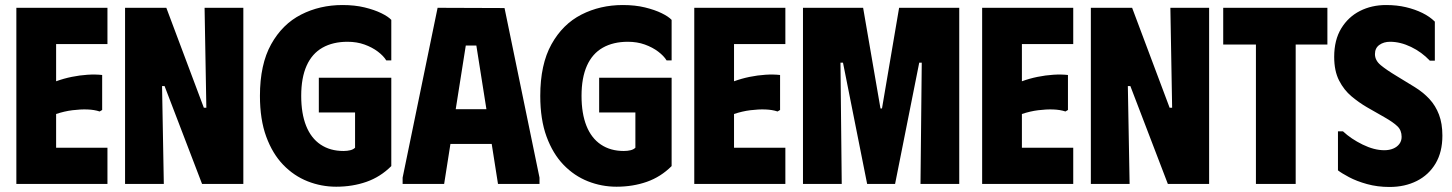

<svg xmlns="http://www.w3.org/2000/svg" viewBox="-20 -731 5772 763"><path d="M407 -700V-556H203V-408Q233 -419 265 -425.5Q297 -432 328 -434Q359 -436 386 -433V-294L376 -288Q355 -295 327.5 -296Q300 -297 268 -293Q236 -289 203 -278V-144H407V0H45V-700Z M793 -700H947V0H783L634 -389H624L631 0H477V-700H641L790 -303H800Z M1013 -350Q1013 -475 1057.5 -555Q1102 -635 1176.5 -673Q1251 -711 1341 -711Q1390 -711 1429 -701.5Q1468 -692 1495.5 -678.5Q1523 -665 1535 -652V-491H1515Q1504 -509 1481.5 -526Q1459 -543 1428.5 -554Q1398 -565 1361 -565Q1303 -565 1261.5 -541.5Q1220 -518 1198.5 -470Q1177 -422 1177 -350Q1177 -280 1196.5 -231Q1216 -182 1254 -156.5Q1292 -131 1345 -131Q1360 -131 1372 -134Q1384 -137 1391 -144V-284H1247V-422H1535V-71Q1492 -28 1436.5 -8.5Q1381 11 1316 11Q1257 11 1202.5 -10.5Q1148 -32 1105.5 -76Q1063 -120 1038 -188Q1013 -256 1013 -350Z M1580 0V-25L1719 -700L1985 -699L2124 -25V0H1959L1934 -159H1770L1745 0ZM1791 -297H1913L1873 -550H1831Z M2127 -350Q2127 -475 2171.5 -555Q2216 -635 2290.5 -673Q2365 -711 2455 -711Q2504 -711 2543 -701.5Q2582 -692 2609.5 -678.5Q2637 -665 2649 -652V-491H2629Q2618 -509 2595.5 -526Q2573 -543 2542.5 -554Q2512 -565 2475 -565Q2417 -565 2375.5 -541.5Q2334 -518 2312.5 -470Q2291 -422 2291 -350Q2291 -280 2310.5 -231Q2330 -182 2368 -156.5Q2406 -131 2459 -131Q2474 -131 2486 -134Q2498 -137 2505 -144V-284H2361V-422H2649V-71Q2606 -28 2550.5 -8.5Q2495 11 2430 11Q2371 11 2316.5 -10.5Q2262 -32 2219.5 -76Q2177 -120 2152 -188Q2127 -256 2127 -350Z M3101 -700V-556H2897V-408Q2927 -419 2959 -425.5Q2991 -432 3022 -434Q3053 -436 3080 -433V-294L3070 -288Q3049 -295 3021.5 -296Q2994 -297 2962 -293Q2930 -289 2897 -278V-144H3101V0H2739V-700Z M3171 0V-700H3410L3479 -300H3485L3553 -700H3792V0H3638L3643 -482H3633L3537 0H3426L3330 -482H3320L3325 0Z M4245 -700V-556H4041V-408Q4071 -419 4103 -425.5Q4135 -432 4166 -434Q4197 -436 4224 -433V-294L4214 -288Q4193 -295 4165.5 -296Q4138 -297 4106 -293Q4074 -289 4041 -278V-144H4245V0H3883V-700Z M4631 -700H4785V0H4621L4472 -389H4462L4469 0H4315V-700H4479L4628 -303H4638Z M5255 -700V-554H5129V0H4971V-554H4841V-700Z M5712 -192Q5712 -127 5685 -81.5Q5658 -36 5610.5 -12Q5563 12 5502 12Q5454 12 5412.5 0.5Q5371 -11 5341 -27Q5311 -43 5297 -54V-209H5317Q5349 -179 5395 -156.5Q5441 -134 5481 -134Q5501 -134 5516.5 -140.5Q5532 -147 5541 -159Q5550 -171 5550 -187Q5550 -213 5533.5 -229Q5517 -245 5482 -265L5412 -305Q5381 -323 5351 -348Q5321 -373 5301.5 -411Q5282 -449 5282 -505Q5282 -572 5310 -618Q5338 -664 5384.5 -687.5Q5431 -711 5488 -711Q5531 -711 5567 -702.5Q5603 -694 5632.5 -679.5Q5662 -665 5682 -645V-490H5662Q5630 -524 5587.5 -544.5Q5545 -565 5504 -565Q5479 -565 5461.5 -552.5Q5444 -540 5444 -516Q5444 -491 5467 -472Q5490 -453 5530 -429L5602 -385Q5636 -364 5660.5 -337.5Q5685 -311 5698.5 -275.5Q5712 -240 5712 -192Z"/></svg>

Font: Phudu Light
Style: Bold
Weight: 700
Version: Version 1.005;gftools[0.9.23]